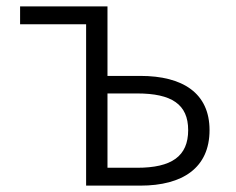

<svg xmlns="http://www.w3.org/2000/svg" viewBox="-20 -582 740 602"><path d="M250 -506V0H420C553 0 637 -56 637 -174C637 -290 553 -344 420 -344H317V-562H43V-506ZM410 -56H317V-289H410C518 -289 570 -255 570 -174C570 -92 518 -56 410 -56Z"/></svg>

Font: Kawkab Mono Light
Style: Regular
Weight: 300
Monospace: yes
Designer: Abdullah Arif
Foundry: Abdullah Arif
Version: Version 1.000;PS 000.500;hotconv 1.0.88;makeotf.lib2.5.64775